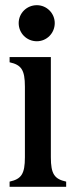

<svg xmlns="http://www.w3.org/2000/svg" viewBox="-20 -720 292 740"><path d="M17 0H235V-20C190 -30 176 -49 176 -114V-500H17V-480C62 -470 76 -451 76 -386V-114C76 -49 62 -30 17 -20ZM52 -631C52 -592 83 -561 122 -561C160 -561 191 -592 191 -631C191 -669 160 -700 122 -700C83 -700 52 -669 52 -631Z"/></svg>

Font: RL Madena
Style: Regular
Weight: 400
Designer: I Kadek Wantara Putra
Foundry: Roughlines ID
Version: Version 1.000;Glyphs 3.1.2 (3151)